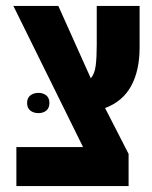

<svg xmlns="http://www.w3.org/2000/svg" viewBox="-20 -625 511 645"><path d="M35 0V-131H259L25 -605H176L285 -362Q298 -377 301.5 -404.5Q305 -432 305 -475V-605H449V-466Q449 -388 420.5 -336Q392 -284 333 -262L412 -108V0ZM71 -279Q71 -296 82 -304.5Q93 -313 109 -313Q125 -313 135.5 -304.5Q146 -296 146 -279Q146 -262 135.5 -253.5Q125 -245 109 -245Q93 -245 82 -253.5Q71 -262 71 -279Z"/></svg>

Font: Noto Sans Hebrew ExtraCondensed ExtraBold
Style: Regular
Weight: 800
Width: 2
Designer: Monotype Design Team
Foundry: Monotype Imaging Inc.
Version: Version 2.004; ttfautohint (v1.8.4.7-5d5b)